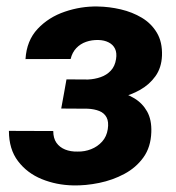

<svg xmlns="http://www.w3.org/2000/svg" viewBox="-20 -558 539 588"><path d="M282.2 -251.5 172.4 -252 183.6 -314.9 249.5 -314.5Q270 -315.4 288.3 -321.8Q306.6 -328.1 319.3 -341.6Q332 -355 335.4 -377Q338.4 -396 332.3 -408.7Q326.2 -421.4 312.7 -428.2Q299.3 -435.1 281.2 -435.5Q261.2 -436 243.7 -429.9Q226.1 -423.8 213.6 -410.6Q201.2 -397.5 196.3 -377.4L58.1 -377Q61.5 -433.6 95.2 -469.5Q128.9 -505.4 178.5 -522.2Q228 -539.1 278.8 -538.1Q314.5 -537.6 349.9 -529.3Q385.3 -521 414.3 -503.7Q443.4 -486.3 460.4 -457.8Q477.5 -429.2 476.1 -387.7Q474.6 -350.6 456.1 -324.7Q437.5 -298.8 408.9 -282.7Q380.4 -266.6 346.9 -259Q313.5 -251.5 282.2 -251.5ZM178.7 -287.1 272.5 -286.6Q304.2 -285.6 335.4 -278.8Q366.7 -272 391.6 -256.8Q416.5 -241.7 430.7 -216.3Q444.8 -190.9 443.4 -153.3Q441.9 -107.4 419.2 -75.9Q396.5 -44.4 360.8 -25.4Q325.2 -6.3 283.7 2.2Q242.2 10.7 204.1 9.8Q152.8 8.8 107.9 -9.5Q63 -27.8 35.2 -64.5Q7.3 -101.1 7.3 -157.2L143.1 -156.7Q143.1 -134.8 152.8 -120.8Q162.6 -106.9 179.4 -100.1Q196.3 -93.3 217.3 -93.8Q239.3 -93.3 259 -101.1Q278.8 -108.9 292.7 -124.3Q306.6 -139.6 310.1 -162.6Q313.5 -185.1 306.4 -198.5Q299.3 -211.9 284.2 -218Q269 -224.1 248.5 -225.1L167.5 -225.6Z"/></svg>

Font: Roboto
Style: Bold Italic
Weight: 700
Italic angle: -12°
Designer: Christian Robertson
Foundry: Google
Version: Version 3.0